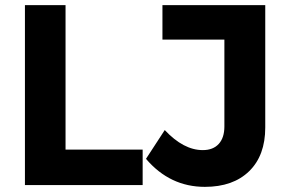

<svg xmlns="http://www.w3.org/2000/svg" viewBox="-20 -720 1116 747"><path d="M77 -700H235V-138H535V0H77ZM1012 -224Q1012 -115 949.5 -54Q887 7 777 7Q641 7 548 -102L621 -214Q694 -136 769 -136Q809 -136 831 -160Q853 -184 853 -228V-566H612V-700H1012Z"/></svg>

Font: Montserrat-Arabic SemiBold
Style: Regular
Weight: 600
Designer: Mohamed Gaber
Foundry: Kief Type Foundry
Version: Version 5.008;PS 005.008;hotconv 1.0.88;makeotf.lib2.5.64775